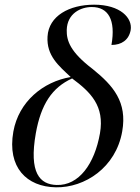

<svg xmlns="http://www.w3.org/2000/svg" viewBox="-20 -790 596 820"><path d="M219 10C342 12 475 -74 502 -229C524 -354 464 -424 376 -495C280 -568 264 -616 265 -662C267 -733 325 -760 372 -760C442 -760 475 -706 456 -598C499 -598 530 -619 538 -661C547 -713 494 -770 382 -770C276 -770 188 -722 183 -634C178 -552 231 -509 282 -461C164 -441 60 -356 37 -228C10 -75 94 8 219 10ZM222 0C150 -2 103 -51 133 -221C155 -344 202 -416 288 -455C368 -396 427 -337 407 -221C384 -90 317 3 222 0Z"/></svg>

Font: Noto Serif Display
Style: Italic
Weight: 400
Italic angle: -12°
Designer: Monotype Design Team
Foundry: Monotype Imaging Inc.
Version: Version 2.009